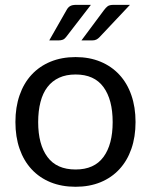

<svg xmlns="http://www.w3.org/2000/svg" viewBox="-20 -744 607 772"><path d="M284 -514.5C246.7 -514.5 213.1 -508.3 183.2 -496C153.4 -483.7 128 -466.2 107 -443.5C86 -420.8 69.9 -393.4 58.8 -361.2C47.6 -329.1 42 -293.2 42 -253.5C42 -213.5 47.6 -177.5 58.8 -145.5C69.9 -113.5 86 -86.2 107 -63.5C128 -40.8 153.4 -23.4 183.2 -11.2C213.1 0.9 246.7 7 284 7C321 7 354.3 0.9 384 -11.2C413.7 -23.4 439 -40.8 460 -63.5C481 -86.2 497.1 -113.5 508.2 -145.5C519.4 -177.5 525 -213.5 525 -253.5C525 -293.2 519.4 -329.1 508.2 -361.2C497.1 -393.4 481 -420.8 460 -443.5C439 -466.2 413.7 -483.7 384 -496C354.3 -508.3 321 -514.5 284 -514.5ZM284 -62.5C233.3 -62.5 195.6 -79.2 170.8 -112.8C145.9 -146.2 133.5 -193 133.5 -253C133.5 -283 136.6 -309.9 142.8 -333.8C148.9 -357.6 158.2 -377.7 170.8 -394C183.2 -410.3 198.9 -422.8 217.8 -431.5C236.6 -440.2 258.7 -444.5 284 -444.5C334 -444.5 371.3 -427.7 396 -394C420.7 -360.3 433 -313.3 433 -253C433 -193 420.7 -146.2 396 -112.8C371.3 -79.2 334 -62.5 284 -62.5ZM345.5 -724.5H286.5C275.5 -724.5 267.2 -722.8 261.5 -719.2C255.8 -715.8 251 -710.2 247 -702.5L178 -581.5H215C222 -581.5 227.9 -582.5 232.8 -584.5C237.6 -586.5 242 -590.2 246 -595.5ZM502.5 -724.5H437C426 -724.5 418 -722.7 413 -719C408 -715.3 402.8 -709.8 397.5 -702.5L307.5 -581.5H350.5C357.2 -581.5 362.8 -582.6 367.2 -584.8C371.8 -586.9 376.3 -590.5 381 -595.5Z"/></svg>

Font: LatoLatin
Style: Regular
Weight: 400
Designer: Lukasz Dziedzic with Adam Twardoch and Botio Nikoltchev
Foundry: tyPoland Lukasz Dziedzic
Version: Version 2.015; 2015-08-06; http://www.latofonts.com/